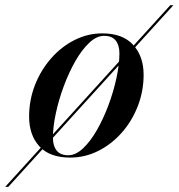

<svg xmlns="http://www.w3.org/2000/svg" viewBox="-84 -599 690 742"><path d="M574 -578.8H586L-52 123.2H-64ZM187 10Q108 10 68.2 -33.5Q28.5 -77 28.5 -148.5Q28.5 -212.5 51.2 -270.5Q74 -328.5 113.5 -373.5Q153 -418.5 204 -444.2Q255 -470 311.5 -470Q390 -470 430.5 -425.8Q471 -381.5 471 -310Q471 -246.5 448.5 -188.8Q426 -131 386.5 -86.2Q347 -41.5 295.8 -15.8Q244.5 10 187 10ZM180 1Q208.5 1 237 -25.8Q265.5 -52.5 290.8 -96.8Q316 -141 335.5 -193.5Q355 -246 366.2 -298.2Q377.5 -350.5 377.5 -393Q377.5 -424.5 363 -442.5Q348.5 -460.5 318 -460.5Q289.5 -460.5 261 -433.8Q232.5 -407 207.2 -362.8Q182 -318.5 162.5 -266Q143 -213.5 131.8 -161.2Q120.5 -109 120.5 -66.5Q120.5 -35.5 135 -17.2Q149.5 1 180 1Z"/></svg>

Font: Bodoni* 24pt Medium
Style: Italic
Weight: 500
Italic angle: -13°
Version: Version 2.3